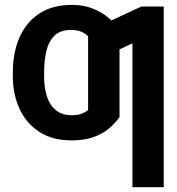

<svg xmlns="http://www.w3.org/2000/svg" viewBox="-20 -573 733 797"><path d="M278.3 -94.7Q300.3 -94.7 316.7 -100.3Q333 -106 345.7 -116.2V-292H476.1V-86.9Q457 -59.6 429.9 -37.6Q402.8 -15.6 365.2 -2.9Q327.6 9.8 276.9 9.8Q196.8 9.8 142.3 -26.1Q87.9 -62 60.5 -122.6Q33.2 -183.1 33.2 -256.3V-272Q33.2 -352.5 60.3 -416Q87.4 -479.5 142.1 -516.1Q196.8 -552.7 279.8 -552.7Q326.7 -552.7 364.7 -537.6Q402.8 -522.5 430.9 -498.8Q459 -475.1 476.1 -449.2V-266.1L345.7 -272.9V-422.4Q333 -435.1 316.2 -441.9Q299.3 -448.7 275.4 -448.7Q229.5 -448.7 205.3 -424.1Q181.2 -399.4 172.1 -359.4Q163.1 -319.3 163.1 -272V-256.3Q163.1 -209 174.8 -172.6Q186.5 -136.2 211.9 -115.5Q237.3 -94.7 278.3 -94.7ZM659.7 -545.9V204.1H529.8V-393.1L417.5 -340.8V-476.6L566.9 -545.9Z"/></svg>

Font: Inter 20pt SemiBold
Style: Regular
Weight: 600
Version: Version 4.001;git-66647c0bb